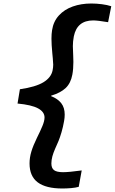

<svg xmlns="http://www.w3.org/2000/svg" viewBox="-20 -872 654 1095"><path d="M148.5 60Q148.5 26.5 158.8 -7.5Q169 -41.5 190.5 -85.5Q210 -124.5 222 -153.5Q234 -182.5 234 -202Q234 -234 197 -254Q160 -274 80 -281.5L93.5 -363Q183.5 -376 227.8 -403Q272 -430 280 -471Q283.5 -488 283.5 -503.5Q283.5 -515.5 281 -540.5L278.5 -566.5Q273.5 -618.5 273.5 -651.5Q273.5 -679 277 -700Q284.5 -749.5 315.8 -783.8Q347 -818 395 -835Q443 -852 501 -852Q530 -852 561 -848Q592 -844 614.5 -836.5L596.5 -745.5Q536.5 -755.5 511.5 -755.5Q419.5 -755.5 401 -664.5Q395.5 -635.5 395.5 -609Q395.5 -586 397.5 -554.5Q398.5 -542 398.5 -518.5Q398.5 -477.5 392.5 -446Q383.5 -397.5 354.5 -370Q325.5 -342.5 272 -326.5L271 -324Q310 -308.5 329.5 -283.2Q349 -258 349 -218.5Q349 -200.5 345.5 -181.5Q339.5 -147.5 330.8 -117.8Q322 -88 314 -68.5Q312 -62.5 305.5 -49Q293 -21.5 285.2 -0.8Q277.5 20 274.5 40Q273 51.5 273 60.5Q273 86.5 288 98.2Q303 110 339.5 110Q373.5 110 446 100L429 193.5Q411.5 198.5 385.8 200.8Q360 203 335.5 203Q242 203 195.2 168Q148.5 133 148.5 60Z"/></svg>

Font: JuliaMono Black
Style: Italic
Weight: 900
Italic angle: -9°
Monospace: yes
Designer: cormullion
Foundry: corm
Version: Version 0.057; ttfautohint (v1.8.4)